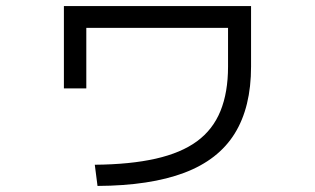

<svg xmlns="http://www.w3.org/2000/svg" viewBox="-20 -585 1040 634"><path d="M293 -41Q410 -42 494 -61Q578 -80 630.5 -118.5Q683 -157 708 -218.5Q733 -280 733 -365V-493H265V-293H191V-565H809V-365Q809 -231 755 -144Q701 -57 588.5 -14.5Q476 28 302 29Z"/></svg>

Font: M PLUS 1 Thin
Style: Regular
Weight: 400
Version: Version 1.001